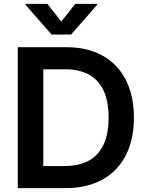

<svg xmlns="http://www.w3.org/2000/svg" viewBox="-20 -971 764 991"><path d="M318.2 0H71.7V-727.3H323.2Q431.5 -727.3 509.4 -683.8Q587.4 -640.3 629.3 -558.9Q671.2 -477.6 671.2 -364.3Q671.2 -250.7 629.1 -169Q587 -87.4 508 -43.7Q429 0 318.2 0ZM203.5 -114H311.8Q387.8 -114 438.6 -141.9Q489.3 -169.7 514.9 -225.3Q540.5 -280.9 540.5 -364.3Q540.5 -447.8 514.9 -503Q489.3 -558.2 439.5 -585.8Q389.6 -613.3 315.7 -613.3H203.5ZM224.4 -951 296.5 -860.1 368.6 -951H481.2V-946L346.9 -792.6H246.4L111.9 -946V-951Z"/></svg>

Font: InterMG SemiBold
Style: Regular
Weight: 600
Designer: Rasmus Andersson
Foundry: rsms
Version: Version 3.019;December 26, 2023;FontCreator 15.0.0.2955 64-b